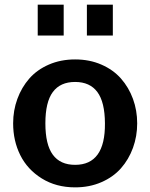

<svg xmlns="http://www.w3.org/2000/svg" viewBox="-20 -788 642 820"><path d="M141.1 -636.2V-768.1H252V-636.2ZM351.1 -636.2V-768.1H461.9V-636.2ZM36.1 -261.2Q36.1 -316.4 54.2 -365.7Q72.3 -415 105.2 -452.6Q138.2 -490.2 188.7 -512.2Q239.3 -534.2 300.8 -534.2Q362.3 -534.2 412.8 -512.2Q463.4 -490.2 496.6 -452.6Q529.8 -415 547.9 -365.7Q565.9 -316.4 565.9 -261.2Q565.9 -206.1 547.9 -156.5Q529.8 -106.9 496.6 -69.3Q463.4 -31.7 412.8 -9.8Q362.3 12.2 300.8 12.2Q219.7 12.2 158.4 -25.9Q97.2 -64 66.7 -125.2Q36.1 -186.5 36.1 -261.2ZM300.8 -438Q237.3 -438 205.6 -395Q173.8 -352.1 173.8 -261.2Q173.8 -170.4 205.6 -127.2Q237.3 -84 300.8 -84Q429.7 -84 428.2 -261.2Q427.7 -352.1 395.8 -395Q363.8 -438 300.8 -438Z"/></svg>

Font: Standard
Style: Bold
Weight: 400
Designer: Bryce Wilner
Version: Version 2.000;PS 2.0;hotconv 16.6.51;makeotf.lib2.5.65220 DE